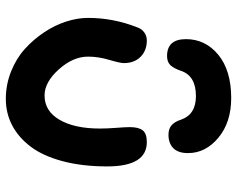

<svg xmlns="http://www.w3.org/2000/svg" viewBox="-96 -674 802 649"><g transform="rotate(90 304.5 -350.0)"><path d="M312 -731Q394 -731 446 -687.7Q498 -644.5 498 -585Q498 -551.8 481.4 -535.4Q464.8 -519 436 -519Q416.5 -519 404.3 -529.1Q392.1 -539.1 384.8 -562Q367.2 -611.8 305.2 -611.8Q237.3 -611.8 220.2 -562Q211.4 -536.1 200.4 -525.1Q189.5 -514.2 169.9 -514.2Q112.8 -514.2 112.8 -578.1Q112.8 -644 165.8 -687.5Q218.8 -731 312 -731ZM41 -247.1Q41 -333 73.2 -414.1Q77.6 -427.7 89.6 -436.8Q101.6 -445.8 117.2 -445.8Q151.4 -445.8 172.6 -424.6Q193.8 -403.3 193.8 -368.2Q193.8 -355.5 182.9 -318.8Q171.9 -282.2 171.9 -247.1Q171.9 -196.3 215.1 -148.2Q258.3 -100.1 303.2 -100.1Q356 -100.1 385.5 -150.9Q415 -201.7 415 -287.1Q415 -312.5 412.6 -342.8Q410.2 -373 410.2 -388.2Q410.2 -418 421.1 -431.9Q432.1 -445.8 460.9 -445.8Q543 -445.8 543 -312Q543 -227.5 525.4 -161.4Q507.8 -95.2 476.6 -53.7Q445.3 -12.2 404.3 9.3Q363.3 30.8 314.9 30.8Q266.6 30.8 222.4 13.2Q178.2 -4.4 146 -33.4Q113.8 -62.5 89.6 -98.9Q65.4 -135.3 53.2 -173.6Q41 -211.9 41 -247.1Z"/></g></svg>

Font: Shantell Sans Irregular Bouncy
Style: Regular
Weight: 600
Designer: Stephen Nixon, Anya Danilova, Shantell Martin
Foundry: Arrow Type
Version: Version 1.006;[9816181b4]